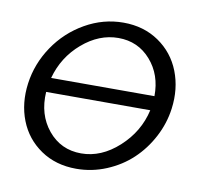

<svg xmlns="http://www.w3.org/2000/svg" viewBox="-66 -601 725 681"><g transform="rotate(10 297.0 -260.0)"><path d="M326.2 -529.8Q399.4 -529.8 453.9 -492.4Q508.3 -455.1 532.5 -393.3Q556.6 -331.5 546.9 -258.8Q539.6 -204.6 513.7 -155.5Q487.8 -106.4 449.2 -70.1Q410.6 -33.7 358.6 -12Q306.6 9.8 250 9.8Q176.3 9.8 122.1 -27.1Q67.9 -64 43.9 -125.2Q20 -186.5 29.8 -258.8Q39.6 -331.1 81.5 -393.3Q123.5 -455.6 188.5 -492.7Q253.4 -529.8 326.2 -529.8ZM317.9 -473.1Q248.5 -473.1 188.2 -421.4Q127.9 -369.6 106.9 -292H479Q480 -369.1 434.3 -421.1Q388.7 -473.1 317.9 -473.1ZM257.8 -46.9Q330.1 -46.9 392.6 -103.8Q455.1 -160.6 473.1 -240.2H98.1Q92.8 -158.2 138.7 -102.5Q184.6 -46.9 257.8 -46.9Z"/></g></svg>

Font: Rawline
Style: Italic
Weight: 400
Italic angle: -12°
Designer: Matt McInerney, Pablo Impallari, Rodrigo Fuenzalida
Foundry: Matt McInerney, Pablo Impallari, Rodrigo Fuenzalida
Version: Version 4.020;PS 004.020;hotconv 1.0.88;makeotf.lib2.5.64775